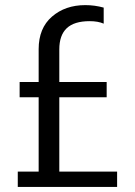

<svg xmlns="http://www.w3.org/2000/svg" viewBox="-20 -734 530 754"><path d="M49.8 0V-60.1H131.8V-352.1H57.1V-412.1H131.8V-541Q131.8 -623.5 184.1 -668.7Q236.3 -713.9 314.9 -713.9Q352.1 -713.9 387.2 -704.1V-641.1Q365.2 -650.9 332 -650.9Q271.5 -650.9 242.2 -623.3Q212.9 -595.7 212.9 -540V-412.1H398.9V-352.1H212.9V-60.1H439.9V0Z"/></svg>

Font: Prompt Light
Style: Regular
Weight: 300
Designer: Katatrad Team
Foundry: CadsonDemak
Version: Version 1.000;PS 001.000;hotconv 1.0.88;makeotf.lib2.5.64775